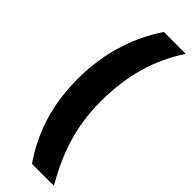

<svg xmlns="http://www.w3.org/2000/svg" viewBox="-296 -747 918 918"><g transform="rotate(45 163.0 -288.0)"><path d="M43 -284C43 -97 97 43 176 158H324C243 17 197 -117 197 -285C197 -459 238 -604 324 -734H176C101 -623 43 -473 43 -284Z"/></g></svg>

Font: Noto Sans Armenian ExtraCondensed Black
Style: Regular
Weight: 900
Width: 2
Designer: Monotype Design Team
Foundry: Monotype Imaging Inc.
Version: Version 2.008